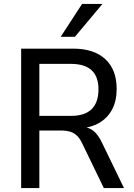

<svg xmlns="http://www.w3.org/2000/svg" viewBox="-20 -951 680 971"><path d="M87 0V-705H350Q455 -705 512.5 -652Q570 -599 570 -501Q570 -441 547 -397.5Q524 -354 481.5 -329.5Q439 -305 382 -302L386 -309H403Q432 -306 454.5 -287.5Q477 -269 496 -229L607 0H505L398 -221Q386 -248 370.5 -263.5Q355 -279 335 -285Q315 -291 286 -291H179V0ZM179 -365H339Q409 -365 443.5 -399Q478 -433 478 -499Q478 -564 443 -596Q408 -628 338 -628H179ZM287 -765 395 -931H498L359 -765Z"/></svg>

Font: Nunito Sans 10pt SemiCondensed Medium
Style: Regular
Weight: 500
Width: 4
Designer: Vernon Adams
Foundry: Vernon Adams
Version: Version 3.101;gftools[0.9.27]